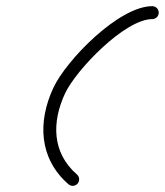

<svg xmlns="http://www.w3.org/2000/svg" viewBox="-20 -582 535 623"><path d="M474.1 -562C366 -562 195.5 -387.8 153.1 -296.9C101.8 -186.7 106.3 -67.6 202.1 15.8C210.8 23.5 224.1 22.5 231.7 13.8C239.3 5 238.4 -8.2 229.7 -15.8C148.2 -86.8 147.8 -186 191.2 -279.1C226.3 -354.4 384.7 -520 474.1 -520C485.7 -520 495.1 -529.4 495.1 -541C495.1 -552.6 485.7 -562 474.1 -562Z"/></svg>

Font: FRB American Cursive Guidelines Arrows Medium
Style: Italic
Weight: 500
Italic angle: -25°
Version: Version 2.0;Modular Font Editor K font №1